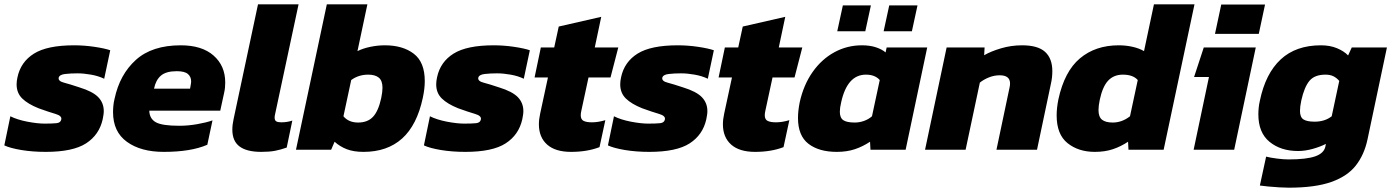

<svg xmlns="http://www.w3.org/2000/svg" viewBox="-41 -694 6450 890"><path d="M171 10Q110 10 58.5 1.5Q7 -7 -21 -20L7 -155Q39 -139 85.5 -130Q132 -121 166 -121Q202 -121 221 -123Q240 -125 243 -140Q247 -157 216 -166Q185 -175 138 -192Q88 -212 62 -237.5Q36 -263 36 -303Q36 -311 37 -319Q38 -327 40 -336Q55 -407 116.5 -445.5Q178 -484 303 -484Q349 -484 396.5 -477Q444 -470 470 -461L442 -329Q415 -342 381 -348Q347 -354 318 -354Q286 -354 260.5 -351Q235 -348 231 -334Q228 -318 255 -311Q282 -304 327 -289Q389 -270 414.5 -243.5Q440 -217 440 -179Q440 -170 438.5 -161Q437 -152 435 -141Q419 -69 358 -29.5Q297 10 171 10Z M718 10Q612 10 547.5 -36.5Q483 -83 483 -174Q483 -188 484.5 -204Q486 -220 490 -236Q514 -349 589 -416.5Q664 -484 797 -484Q895 -484 949 -436.5Q1003 -389 1003 -312Q1003 -301 1002 -289Q1001 -277 998 -264L980 -181H651Q652 -144 681 -127.5Q710 -111 790 -111Q831 -111 873.5 -118.5Q916 -126 944 -136L920 -23Q844 10 718 10ZM673 -283H840L843 -300Q844 -305 844.5 -309Q845 -313 845 -317Q845 -338 830 -351Q815 -364 778 -364Q729 -364 705 -343.5Q681 -323 673 -283Z M1170 10Q1103 10 1069.5 -15Q1036 -40 1036 -93Q1036 -116 1042 -143L1155 -674H1343L1234 -164Q1233 -160 1232.5 -156Q1232 -152 1232 -149Q1232 -136 1239.5 -131.5Q1247 -127 1263 -127Q1276 -127 1289 -129Q1302 -131 1314 -135L1288 -10Q1260 0 1234 5Q1208 10 1170 10Z M1644 10Q1598 10 1566 -2.5Q1534 -15 1510 -37L1494 0H1331L1474 -674H1662L1616 -457Q1642 -470 1676 -477Q1710 -484 1743 -484Q1826 -484 1877 -445Q1928 -406 1928 -318Q1928 -283 1919 -241Q1892 -114 1823 -52Q1754 10 1644 10ZM1619 -126Q1663 -126 1688 -152.5Q1713 -179 1726 -239Q1732 -268 1732 -287Q1732 -320 1715 -334Q1698 -348 1666 -348Q1621 -348 1587 -323L1551 -155Q1575 -126 1619 -126Z M2116 10Q2055 10 2003.5 1.5Q1952 -7 1924 -20L1952 -155Q1984 -139 2030.5 -130Q2077 -121 2111 -121Q2147 -121 2166 -123Q2185 -125 2188 -140Q2192 -157 2161 -166Q2130 -175 2083 -192Q2033 -212 2007 -237.5Q1981 -263 1981 -303Q1981 -311 1982 -319Q1983 -327 1985 -336Q2000 -407 2061.5 -445.5Q2123 -484 2248 -484Q2294 -484 2341.5 -477Q2389 -470 2415 -461L2387 -329Q2360 -342 2326 -348Q2292 -354 2263 -354Q2231 -354 2205.5 -351Q2180 -348 2176 -334Q2173 -318 2200 -311Q2227 -304 2272 -289Q2334 -270 2359.5 -243.5Q2385 -217 2385 -179Q2385 -170 2383.5 -161Q2382 -152 2380 -141Q2364 -69 2303 -29.5Q2242 10 2116 10Z M2606 10Q2533 10 2495 -24Q2457 -58 2457 -118Q2457 -141 2463 -168L2499 -335H2437L2466 -474H2528L2549 -571L2746 -616L2716 -474H2825L2789 -335H2687L2654 -182Q2651 -169 2651 -160Q2651 -140 2664.5 -133.5Q2678 -127 2703 -127Q2732 -127 2765 -137L2738 -12Q2681 10 2606 10Z M2969 10Q2908 10 2856.5 1.5Q2805 -7 2777 -20L2805 -155Q2837 -139 2883.5 -130Q2930 -121 2964 -121Q3000 -121 3019 -123Q3038 -125 3041 -140Q3045 -157 3014 -166Q2983 -175 2936 -192Q2886 -212 2860 -237.5Q2834 -263 2834 -303Q2834 -311 2835 -319Q2836 -327 2838 -336Q2853 -407 2914.5 -445.5Q2976 -484 3101 -484Q3147 -484 3194.5 -477Q3242 -470 3268 -461L3240 -329Q3213 -342 3179 -348Q3145 -354 3116 -354Q3084 -354 3058.5 -351Q3033 -348 3029 -334Q3026 -318 3053 -311Q3080 -304 3125 -289Q3187 -270 3212.5 -243.5Q3238 -217 3238 -179Q3238 -170 3236.5 -161Q3235 -152 3233 -141Q3217 -69 3156 -29.5Q3095 10 2969 10Z M3459 10Q3386 10 3348 -24Q3310 -58 3310 -118Q3310 -141 3316 -168L3352 -335H3290L3319 -474H3381L3402 -571L3599 -616L3569 -474H3678L3642 -335H3540L3507 -182Q3504 -169 3504 -160Q3504 -140 3517.5 -133.5Q3531 -127 3556 -127Q3585 -127 3618 -137L3591 -12Q3534 10 3459 10Z M3840 -549 3866 -669H3996L3970 -549ZM4055 -549 4081 -669H4212L4186 -549ZM3838 10Q3755 10 3706.5 -27.5Q3658 -65 3658 -147Q3658 -164 3660 -182Q3662 -200 3666 -220Q3684 -301 3726 -360.5Q3768 -420 3827 -452Q3886 -484 3954 -484Q3992 -484 4020 -474.5Q4048 -465 4064 -451L4069 -474H4257L4157 0H3994L3992 -37Q3959 -15 3922 -2.5Q3885 10 3838 10ZM3921 -126Q3943 -126 3964 -133.5Q3985 -141 4001 -155L4037 -323Q4015 -348 3973 -348Q3886 -348 3858 -219Q3852 -194 3852 -176Q3852 -148 3868 -137Q3884 -126 3921 -126Z M4247 0 4347 -474H4523L4521 -438Q4552 -456 4599 -470Q4646 -484 4697 -484Q4770 -484 4803.5 -453.5Q4837 -423 4837 -364Q4837 -351 4835.5 -336Q4834 -321 4830 -304L4766 0H4578L4638 -285Q4641 -297 4641 -307Q4641 -345 4593 -345Q4567 -345 4542.5 -335Q4518 -325 4501 -311L4435 0Z M5034 10Q4958 10 4907.5 -30.5Q4857 -71 4857 -159Q4857 -176 4859 -194.5Q4861 -213 4865 -233Q4893 -363 4965 -423.5Q5037 -484 5145 -484Q5178 -484 5209 -477Q5240 -470 5262 -457L5308 -674H5496L5353 0H5190L5188 -37Q5155 -15 5118 -2.5Q5081 10 5034 10ZM5117 -126Q5160 -126 5197 -155L5233 -323Q5211 -348 5164 -348Q5122 -348 5096 -320.5Q5070 -293 5057 -232Q5051 -204 5051 -184Q5051 -152 5067.5 -139Q5084 -126 5117 -126Z M5591 -537 5620 -673H5823L5794 -537ZM5492 0 5563 -337H5494L5539 -474H5780L5680 0Z M5933 176Q5917 176 5890 174.5Q5863 173 5837.5 170.5Q5812 168 5799 166L5828 32Q5847 37 5878 41Q5909 45 5932 45Q6015 45 6056 30.5Q6097 16 6103 -16L6105 -27Q6080 -14 6044.5 -4Q6009 6 5976 6Q5896 6 5844 -36.5Q5792 -79 5792 -164Q5792 -178 5793.5 -194Q5795 -210 5799 -227Q5825 -353 5895.5 -418.5Q5966 -484 6082 -484Q6124 -484 6156.5 -470.5Q6189 -457 6208 -437L6225 -474H6388L6298 -48Q6283 23 6244 73Q6205 123 6130 149.5Q6055 176 5933 176ZM6053 -130Q6100 -130 6132 -155L6167 -319Q6155 -333 6140 -340.5Q6125 -348 6103 -348Q6053 -348 6029 -319.5Q6005 -291 5991 -228Q5985 -200 5985 -180Q5985 -151 6001 -140.5Q6017 -130 6053 -130Z"/></svg>

Font: Kanit
Style: Bold Italic
Weight: 700
Italic angle: -12°
Designer: Katatrad Team
Foundry: CadsonDemak
Version: Version 2.000; ttfautohint (v1.8.3)